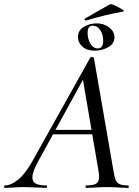

<svg xmlns="http://www.w3.org/2000/svg" viewBox="-58 -916 680 936"><path d="M-34 -12Q-5 -12 29.5 -39.5Q64 -67 98 -127L382 -635Q384 -638 389 -638Q398 -638 400 -633L495 -84Q500 -53 505.5 -39Q511 -25 524.5 -18.5Q538 -12 566 -12Q570 -12 570 -6Q570 0 566 0Q551 0 519 -2Q483 -4 462 -4Q440 -4 408 -2Q376 0 362 0Q359 0 359 -6Q359 -12 362 -12Q397 -12 411 -21Q425 -30 425 -54Q425 -68 422 -84L344 -541L378 -585L129 -131Q100 -79 100 -51Q100 -29 117 -20.5Q134 -12 168 -12Q172 -12 171.5 -6Q171 0 167 0Q155 0 121 -2Q79 -4 58 -4Q37 -4 9 -2Q-19 0 -34 0Q-38 0 -38 -6Q-38 -12 -34 -12ZM201 -283H418L420 -261H186ZM322 -736Q322 -767 350 -784.5Q378 -802 413 -802Q449 -802 474.5 -782Q500 -762 500 -734Q500 -704 470.5 -686.5Q441 -669 403 -669Q366 -669 344 -688.5Q322 -708 322 -736ZM445 -717Q445 -748 430.5 -769.5Q416 -791 394 -791Q369 -791 369 -756Q369 -727 382.5 -703.5Q396 -680 419 -680Q445 -680 445 -717ZM360 -816Q356 -816 354.5 -820.5Q353 -825 357 -826Q407 -854 418 -861L478 -895Q483 -898 502 -889.5Q521 -881 536 -871Q551 -861 544 -860Q454 -844 362 -816Z"/></svg>

Font: Cormorant Garamond Medium
Style: Italic
Weight: 500
Italic angle: -10°
Designer: Christian Thalmann (Catharsis Fonts)
Foundry: Catharsis Fonts
Version: Version 4.000